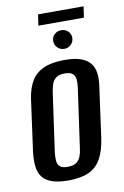

<svg xmlns="http://www.w3.org/2000/svg" viewBox="-83 -764 530 822"><g transform="rotate(-10 182.0 -353.5)"><path d="M147 8Q105 8 78 -1Q51 -10 36 -28Q21 -46 17.5 -76Q14 -106 20 -149L50 -367Q57 -411 75 -441Q93 -471 128 -487Q163 -503 219 -503Q261 -503 288 -494Q315 -485 329.5 -467.5Q344 -450 348 -425Q352 -400 347 -367L317 -149Q309 -92 289.5 -57.5Q270 -23 235.5 -7.5Q201 8 147 8ZM154 -50Q179 -50 192 -59.5Q205 -69 211 -85Q217 -101 219 -120L255 -375Q258 -395 256.5 -411Q255 -427 245 -436.5Q235 -446 210 -446Q186 -446 173 -436.5Q160 -427 154.5 -411Q149 -395 146 -375L110 -120Q108 -101 109 -85Q110 -69 120 -59.5Q130 -50 154 -50ZM228 -550Q210 -550 198 -562Q186 -574 186 -591Q186 -608 198 -619.5Q210 -631 228 -631Q245 -631 257 -619.5Q269 -608 269 -591Q269 -574 257 -562Q245 -550 228 -550ZM135 -667 142 -715H340L333 -667Z"/></g></svg>

Font: Alumni Sans SemiBold
Style: Italic
Weight: 600
Italic angle: -8°
Version: Version 1.016